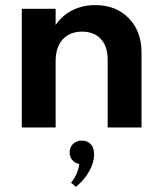

<svg xmlns="http://www.w3.org/2000/svg" viewBox="-20 -500 631 753"><path d="M65.5 -465.5H198.2V-401.8Q224.1 -440 264.3 -460Q304.5 -480 354.1 -480Q434.5 -480 484.8 -428.9Q535 -377.7 535 -294.5V0H402.3V-266.4Q402.3 -318.2 375.5 -347Q348.6 -375.9 301.8 -375.9Q253.2 -375.9 225.7 -345.2Q198.2 -314.5 198.2 -260V0H65.5ZM290.9 143.2Q273.6 139.5 263.4 127.5Q253.2 115.5 253.2 97.7Q253.2 77.3 266.6 64.3Q280 51.4 301.4 51.4Q323.2 51.4 336.1 65.5Q349.1 79.5 349.1 105.5Q349.1 136.8 329.8 171.6Q310.5 206.4 277.7 232.7L258.6 216.4Q269.5 204.5 279.3 183.2Q289.1 161.8 290.9 143.2Z"/></svg>

Font: Spartan MB
Style: Bold
Weight: 700
Designer: Matt Bailey, Mirko Velimirovic
Foundry: Matt Bailey
Version: Version 1.005